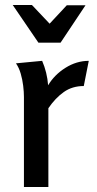

<svg xmlns="http://www.w3.org/2000/svg" viewBox="-20 -750 389 770"><path d="M149 -506Q169 -460 173 -408Q198 -450 242.5 -478Q287 -506 336 -506L316 -405Q270 -405 236 -381Q202 -357 174 -316V0H76V-361Q76 -381 73 -406Q70 -431 63 -455Q56 -479 44 -496ZM179 -655 248 -729H323L223 -579H134L31 -730H108Z"/></svg>

Font: Rosario Light SemiBold
Style: Regular
Weight: 600
Version: Version 1.101; ttfautohint (v1.8.1.43-b0c9)